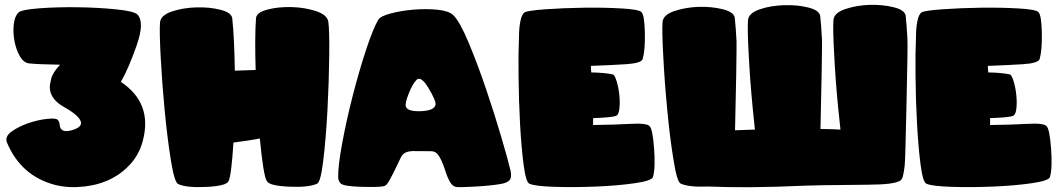

<svg xmlns="http://www.w3.org/2000/svg" viewBox="-20 -782 4445 802"><path d="M484.9 -439.9Q617.2 -352.1 577.1 -195.8Q563.5 -141.6 528.1 -100.6Q492.7 -59.6 444.3 -35.2Q396 -10.3 332 -2.9Q268.1 4.4 212.9 -8.8Q68.8 -45.4 9.3 -186Q-1 -210.9 27.6 -231.9Q56.2 -252.9 96.2 -266.8Q136.2 -280.8 174.3 -285.2Q212.4 -289.6 220.7 -281.7Q228 -273.9 229 -262.7Q231 -224.6 278.1 -237.5Q325.2 -250.5 317.4 -274.4Q308.6 -300.8 249 -334Q189.5 -367.2 188 -416Q187.5 -427.2 193.8 -453.1Q200.2 -479 231 -511.7Q138.2 -513.2 102.1 -517.1Q78.6 -519.5 62.7 -547.6Q46.9 -575.7 40.3 -611.3Q33.7 -647 37.6 -680.9Q41.5 -714.8 57.6 -730Q70.3 -741.7 144.3 -747.3Q218.3 -752.9 304.7 -751.7Q391.1 -750.5 465.6 -742.9Q540 -735.4 554.2 -721.2Q585 -689 550.3 -590.8Q515.6 -492.7 484.9 -439.9Z M934.1 -24.4Q924.8 -5.4 842 -1.2Q759.3 2.9 724.1 -13.2Q708.5 -20.5 693.6 -113.5Q678.7 -206.5 667.7 -322.3Q656.7 -438 651.1 -545.2Q645.5 -652.3 648.4 -688.5Q651.4 -718.3 697.8 -733.9Q744.1 -749.5 799.3 -751.2Q854.5 -752.9 900.9 -741.2Q947.3 -729.5 950.2 -705.1Q954.6 -663.6 957.3 -606.7Q960 -549.8 960.9 -486.8Q1002.4 -488.8 1047.9 -489.7Q1045.9 -552.2 1046.1 -608.2Q1046.4 -664.1 1049.3 -705.1Q1050.8 -730 1096.7 -741.9Q1142.6 -753.9 1197.8 -752.4Q1252.9 -751 1300 -735.6Q1347.2 -720.2 1351.6 -690.4Q1356.4 -654.3 1355.2 -547.1Q1354 -439.9 1347.9 -324Q1341.8 -208 1330.8 -115.2Q1319.8 -22.5 1305.2 -15.1Q1271 1.5 1188.2 -2.2Q1105.5 -5.9 1095.2 -24.9Q1087.4 -35.2 1079.6 -84.2Q1071.8 -133.3 1065.4 -203.6Q1038.1 -198.2 1010 -194.1Q981.9 -189.9 955.1 -186.5Q951.2 -122.6 945.8 -78.6Q940.4 -34.7 934.1 -24.4Z M1402.3 -16.6Q1393.1 -26.4 1392.6 -40.5Q1391.6 -87.9 1409.2 -183.1Q1426.8 -278.3 1453.1 -381.1Q1479.5 -483.9 1509 -573.7Q1538.6 -663.6 1560.5 -700.2Q1569.3 -714.4 1612.1 -725.8Q1654.8 -737.3 1706.5 -741.7Q1758.3 -746.1 1806.2 -741.5Q1854 -736.8 1873 -719.2Q1900.4 -692.9 1937.7 -603.5Q1975.1 -514.2 2010.7 -408.9Q2046.4 -303.7 2074.7 -207Q2103 -110.4 2112.3 -70.3Q2118.7 -41 2108.4 -29.5Q2098.1 -18.1 2072.8 -13.7Q2029.8 -6.3 1966.1 -2.7Q1902.3 1 1886.2 -1Q1879.9 -2 1874.5 -5.4Q1856.9 -16.1 1840.6 -67.1Q1824.2 -118.2 1808.6 -137.2Q1799.3 -148.4 1784.2 -150.4L1704.1 -150.9Q1666.5 -149.9 1655.3 -126Q1640.6 -95.2 1622.1 -57.6Q1603.5 -20 1594.7 -11.2Q1590.3 -5.9 1581.5 -3.9Q1561.5 0.5 1487.1 -1.7Q1412.6 -3.9 1402.3 -16.6ZM1718.8 -447.3Q1702.6 -430.2 1686.8 -389.9Q1670.9 -349.6 1675.3 -336.9Q1682.6 -315.4 1738.5 -317.6Q1794.4 -319.8 1799.3 -344.7Q1802.2 -359.9 1770 -413.8Q1737.8 -467.8 1718.8 -447.3Z M2457.5 -259.8Q2543 -260.7 2611.8 -264.6Q2680.7 -268.6 2692.9 -255.4Q2706.1 -244.6 2712.2 -162.1Q2718.3 -79.6 2707.5 -42.5Q2702.6 -26.9 2630.9 -16.6Q2559.1 -6.3 2469.7 -2.7Q2380.4 1 2298.3 -1.5Q2216.3 -3.9 2191.4 -14.6Q2176.8 -20.5 2167.2 -93.5Q2157.7 -166.5 2152.3 -264.4Q2147 -362.3 2146 -464.1Q2145 -565.9 2147.9 -629.9Q2147.9 -665 2153.8 -694.1Q2159.7 -723.1 2171.9 -730.5Q2184.1 -737.8 2257.8 -743.2Q2331.5 -748.5 2417 -749.8Q2502.4 -751 2575.2 -746.8Q2647.9 -742.7 2658.7 -731.9Q2671.9 -721.2 2673.6 -647.2Q2675.3 -573.2 2664.6 -535.6Q2659.2 -518.1 2595.9 -513.9Q2532.7 -509.8 2448.2 -506.8Q2448.2 -501 2448.7 -493.2Q2449.2 -485.4 2449.7 -479.5Q2504.9 -478.5 2539.6 -471.2Q2547.9 -468.8 2555.9 -442.1Q2564 -415.5 2567.1 -384Q2570.3 -352.5 2566.9 -325.7Q2563.5 -298.8 2549.8 -296.9Q2540 -293.9 2514.4 -291.7Q2488.8 -289.6 2457.5 -288.6Q2457.5 -282.2 2457.5 -273.9Q2457.5 -265.6 2457.5 -259.8Z M3763.2 -715.3Q3760.3 -739.7 3713.9 -751.5Q3667.5 -763.2 3612.3 -761.7Q3557.6 -759.8 3510.7 -744.1Q3464.4 -728.5 3461.4 -698.7Q3458.5 -662.6 3464.4 -555.7Q3469.7 -448.2 3481 -332.5Q3485.4 -285.2 3490.7 -240.7Q3460.4 -242.7 3407.2 -243.2Q3410.2 -359.9 3412.1 -475.6Q3414.1 -598.1 3413.6 -615.7Q3410.6 -672.9 3406.2 -714.4Q3403.3 -738.8 3356.9 -750.5Q3310.5 -762.2 3255.4 -760.3Q3200.2 -758.8 3153.8 -743.2Q3107.4 -727.5 3104.5 -697.8Q3101.6 -661.1 3107.4 -554.2Q3112.8 -447.3 3124 -331.5Q3128.4 -284.7 3133.3 -240.7H3129.9Q3089.4 -239.7 3050.3 -237.8Q3053.2 -354.5 3055.2 -469.2Q3057.1 -591.3 3056.6 -608.9Q3053.7 -665.5 3049.3 -707Q3046.4 -731.4 3000 -743.2Q2953.6 -754.9 2898.4 -753.4Q2843.3 -751.5 2796.9 -735.8Q2750.5 -720.2 2747.6 -690.4Q2744.6 -654.3 2750.5 -547.4Q2755.9 -439.9 2767.1 -324.2Q2777.8 -208.5 2793 -115.7Q2807.6 -22.5 2823.2 -15.1Q2857.9 0.5 2938.5 -2.9Q3016.6 0.5 3115.2 0Q3225.1 -1 3338.9 -6.3Q3364.3 -7.3 3412.6 -8.3Q3444.3 -8.8 3504.9 -9.3Q3629.4 -10.3 3655.3 -11.7Q3737.8 -15.6 3747.1 -34.7Q3753.4 -44.9 3758.8 -88.9Q3761.7 -110.4 3766.6 -349.6Q3772 -587.9 3770.5 -617.2Q3767.6 -673.8 3763.2 -715.3Z M4115.7 -259.8Q4201.2 -260.7 4270 -264.6Q4338.9 -268.6 4351.1 -255.4Q4364.3 -244.6 4370.4 -162.1Q4376.5 -79.6 4365.7 -42.5Q4360.8 -26.9 4289.1 -16.6Q4217.3 -6.3 4127.9 -2.7Q4038.6 1 3956.5 -1.5Q3874.5 -3.9 3849.6 -14.6Q3835 -20.5 3825.4 -93.5Q3815.9 -166.5 3810.5 -264.4Q3805.2 -362.3 3804.2 -464.1Q3803.2 -565.9 3806.2 -629.9Q3806.2 -665 3812 -694.1Q3817.9 -723.1 3830.1 -730.5Q3842.3 -737.8 3916 -743.2Q3989.7 -748.5 4075.2 -749.8Q4160.6 -751 4233.4 -746.8Q4306.2 -742.7 4316.9 -731.9Q4330.1 -721.2 4331.8 -647.2Q4333.5 -573.2 4322.8 -535.6Q4317.4 -518.1 4254.2 -513.9Q4190.9 -509.8 4106.4 -506.8Q4106.4 -501 4106.9 -493.2Q4107.4 -485.4 4107.9 -479.5Q4163.1 -478.5 4197.8 -471.2Q4206.1 -468.8 4214.1 -442.1Q4222.2 -415.5 4225.3 -384Q4228.5 -352.5 4225.1 -325.7Q4221.7 -298.8 4208 -296.9Q4198.2 -293.9 4172.6 -291.7Q4147 -289.6 4115.7 -288.6Q4115.7 -282.2 4115.7 -273.9Q4115.7 -265.6 4115.7 -259.8Z"/></svg>

Font: ARCO
Style: Regular
Weight: 700
Designer: Rafael Olivo Díaz, Denis Ignatov
Foundry: Rafael Olivo Díaz
Version: Version 1.10 March 1, 2019